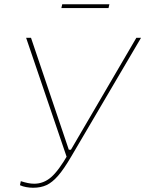

<svg xmlns="http://www.w3.org/2000/svg" viewBox="-20 -878 684 904"><path d="M74 -6 78 -25Q97 -19 112 -16Q127 -13 141 -13Q185 -13 220.5 -43.5Q256 -74 302 -154L298 -127L103 -700H126L304 -173H314L622 -700H644L316 -142Q281 -82 253.5 -50.5Q226 -19 199 -6.5Q172 6 136 6Q120 6 103.5 3Q87 0 74 -6ZM273 -858H495L491 -840H269Z"/></svg>

Font: Fixel Italic Variable Display Thin
Style: Italic
Weight: 100
Italic angle: -10°
Designer: AlfaBravo + MacPaw
Foundry: Kyrylo Tkachov, Marchela Mozhyna, Serhii Makarenko, Maria Weinstein, Zakhar Kryvoshyya
Version: Version 1.210;Glyphs 3.2 (3217)